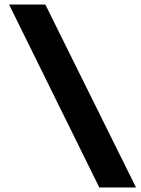

<svg xmlns="http://www.w3.org/2000/svg" viewBox="-20 -720 624 847"><path d="M418 107 20 -700H180L580 107Z"/></svg>

Font: Mach
Style: Bold
Weight: 700
Version: Version 1.002